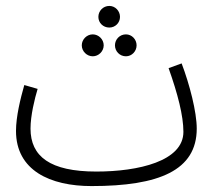

<svg xmlns="http://www.w3.org/2000/svg" viewBox="-20 -607 747 648"><path d="M349 -514C369 -514 385 -530 385 -550C385 -570 369 -587 349 -587C328 -587 312 -570 312 -550C312 -530 328 -514 349 -514ZM293 -417C313 -417 330 -434 330 -454C330 -474 313 -491 293 -491C273 -491 256 -474 256 -454C256 -434 273 -417 293 -417ZM405 -417C425 -417 441 -434 441 -454C441 -474 425 -491 405 -491C384 -491 368 -474 368 -454C368 -434 384 -417 405 -417ZM289 21C517 21 644 -32 644 -173C644 -229 620 -322 593 -393L549 -377C580 -290 599 -216 599 -162C599 -63 447 -28 305 -28C149 -28 83 -79 83 -173C83 -217 97 -274 107 -307L62 -320C49 -274 34 -214 34 -165C34 -32 149 21 289 21Z"/></svg>

Font: Noto Sans Arabic ExtCond Light
Style: Regular
Weight: 300
Width: 2
Designer: Monotype Design Team, Nadine Chahine, Nizar Qandah and Khaled Hosny
Foundry: Monotype Imaging Inc.
Version: Version 2.012